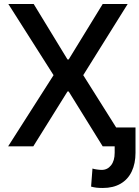

<svg xmlns="http://www.w3.org/2000/svg" viewBox="-20 -727 693 954"><path d="M315.4 -431.6H321.3L490.2 -707H614.3L393.6 -353.5L557.1 -93.8H653.3V32.2Q653.3 85.4 634.5 125Q615.7 164.6 579.1 185.8Q542.5 207 491.2 207Q473.1 207 460 205.6Q446.8 204.1 432.6 200.2L439.5 110.4Q447.3 113.3 461.7 115.2Q476.1 117.2 485.4 117.2Q513.7 117.2 531.7 94.5Q549.8 71.8 549.8 32.2V0H490.2L321.3 -272.5H315.4L145.5 0H20.5L246.1 -353.5L21.5 -707H147.5Z"/></svg>

Font: Pretendard GOV Medium
Style: Regular
Weight: 500
Designer: Base glyphs from Inter by Rasmus Andersson; Hangeul glyphs from Noto Sans CJK(Source Han Sans) by Jang Soo-young and Kan
Foundry: Kil Hyung-jin
Version: Version 1.309